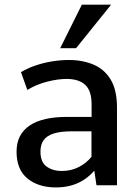

<svg xmlns="http://www.w3.org/2000/svg" viewBox="-20 -798 592 827"><path d="M220.2 9.3Q145.5 9.3 98.4 -29.1Q51.3 -67.4 51.3 -145Q51.3 -183.1 65.9 -211.2Q80.6 -239.3 108.4 -257.8Q136.2 -276.4 176.3 -285.4Q216.3 -294.4 267.1 -294.4H374.5V-349.1Q374.5 -406.7 347.2 -432.4Q319.8 -458 266.6 -458Q229.5 -458 183.3 -446.3Q137.2 -434.6 97.7 -410.6L70.3 -487.3Q100.1 -504.9 134.3 -516.4Q168.5 -527.8 204.6 -533.7Q240.7 -539.6 276.4 -539.6Q336.9 -539.6 383.8 -519.3Q430.7 -499 457.3 -454.3Q483.9 -409.7 483.9 -335V0H395.5L386.2 -63Q366.2 -40 341.8 -23.9Q317.4 -7.8 287.4 0.7Q257.3 9.3 220.2 9.3ZM245.1 -61.5Q287.1 -61.5 320.1 -78.9Q353 -96.2 374 -122.6V-232.4H289.6Q241.7 -232.4 211.9 -223.1Q182.1 -213.9 168.2 -194.6Q154.3 -175.3 154.3 -145Q154.3 -99.1 181.2 -80.3Q208 -61.5 245.1 -61.5ZM239.3 -590.3 332.5 -777.8H458.5L307.6 -590.3Z"/></svg>

Font: Comme Medium
Style: Regular
Weight: 500
Version: Version 1.000;gftools[0.9.27]